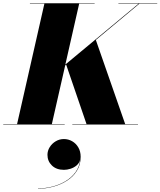

<svg xmlns="http://www.w3.org/2000/svg" viewBox="-65 -770 992 1187"><path d="M228.4 187.2Q228.4 162 242.4 139.6Q256.4 117.2 279.6 103.4Q302.8 89.6 330 89.6Q357.6 89.6 381.2 103.2Q404.8 116.8 419.2 141.4Q433.6 166 433.6 199.2Q433.6 248.8 410.4 285.8Q387.2 322.8 348.6 347.4Q310 372 263.4 384.4Q216.8 396.8 170.4 396.8V394.8Q214.8 394.8 258.8 383.6Q302.8 372.4 340 350.2Q377.2 328 401.6 294.8Q426 261.6 430.4 217.6Q424.8 239.2 408.2 253Q391.6 266.8 370.6 273.4Q349.6 280 330.4 280Q283.6 280 256 253.2Q228.4 226.4 228.4 187.2ZM-45 -2.5H40.5L209.5 -747.5H120V-750H520V-747.5H424.5L339 -371L792 -747.5H667V-750H907V-747.5H797L527.5 -523L709 -2.5H788V0H382V-2.5H470L344 -370.5L338 -365.5L255.5 -2.5H335V0H-45Z"/></svg>

Font: Bodoni* 72pt Fatface
Style: Italic
Weight: 900
Italic angle: -13°
Version: Version 2.3